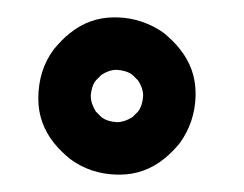

<svg xmlns="http://www.w3.org/2000/svg" viewBox="-20 -329 280 220"><path d="M42 -272.9C29.8 -256.8 23.9 -237.8 23.9 -215.8C23.9 -197.3 29.8 -180.2 42 -165C47.4 -158.2 53.7 -152.3 60.1 -147C75.2 -135.7 93.3 -129.4 113.8 -128.9H117.2C135.7 -128.9 152.8 -134.8 168 -147C174.8 -152.3 180.7 -158.7 186 -165C197.3 -180.7 203.6 -198.7 204.1 -219.2V-222.2C204.1 -240.7 198.2 -257.8 186 -272.9C180.7 -279.8 174.3 -285.6 168 -291C152.3 -302.2 134.3 -308.6 113.8 -309.1H110.8C92.3 -309.1 75.2 -303.2 60.1 -291C53.2 -285.6 47.4 -279.3 42 -272.9ZM84 -219.2C84.5 -226.6 86.4 -232.4 89.8 -236.8L96.2 -243.2C102.1 -247.1 107.9 -249 113.8 -249C121.1 -248.5 127.4 -246.6 131.8 -243.2L138.2 -236.8C142.1 -231 144 -225.1 144 -219.2C143.6 -211.9 141.6 -205.6 138.2 -201.2L131.8 -194.8C125.5 -190.9 119.6 -189 113.8 -189C106.4 -189.5 100.6 -191.4 96.2 -194.8L89.8 -201.2C85.9 -207.5 84 -213.4 84 -219.2Z"/></svg>

Font: Nemoy
Style: Medium
Weight: 500
Designer: BSozoo
Foundry: BSozoo
Version: Version 001.000